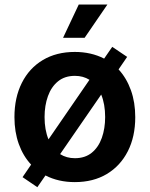

<svg xmlns="http://www.w3.org/2000/svg" viewBox="-20 -777 648 831"><path d="M141.6 33.2 77.6 -10.3 114.7 -64.5Q80.1 -101.6 61.3 -153.8Q42.5 -206.1 42.5 -270Q42.5 -354.5 74.5 -418.2Q106.4 -481.9 165.3 -517.1Q224.1 -552.2 303.7 -552.2Q374.5 -552.2 430.7 -523.4L465.8 -574.2L530.3 -530.8L493.2 -476.6Q527.8 -439 546.6 -386.5Q565.4 -334 565.4 -270Q565.4 -185.5 533.2 -122.3Q501 -59.1 442.4 -23.9Q383.8 11.2 303.7 11.2Q232.9 11.2 176.8 -17.6ZM304.2 -92.3Q348.1 -92.3 377.2 -116Q406.2 -139.6 420.7 -180.2Q435.1 -220.7 435.1 -270.5Q435.1 -326.2 418 -367.7L240.2 -109.9Q268.1 -92.3 304.2 -92.3ZM189.9 -173.8 367.2 -431.6Q339.8 -448.7 304.2 -448.7Q260.3 -448.7 231.2 -425Q202.1 -401.4 187.5 -360.8Q172.9 -320.3 172.9 -270.5Q172.9 -214.8 189.9 -173.8ZM252.9 -613.3 320.8 -757.3H444.8L346.2 -613.3Z"/></svg>

Font: Inter Semi Bold
Style: Regular
Weight: 600
Designer: Rasmus Andersson
Foundry: rsms
Version: Version 4.000;git-e0f93cc